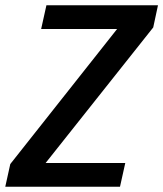

<svg xmlns="http://www.w3.org/2000/svg" viewBox="-35 -708 619 728"><path d="M-15 0 4 -86 409 -598H121L141 -688H564L546 -604L138 -90H440L420 0Z"/></svg>

Font: Saira SemiCondensed Medium
Style: Italic
Weight: 500
Width: 4
Italic angle: -12°
Designer: Hector Gatti with collaboration of the Omnibus-Type team
Foundry: Omnibus-Type
Version: Version 1.101